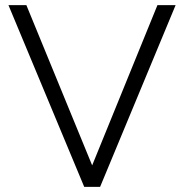

<svg xmlns="http://www.w3.org/2000/svg" viewBox="-20 -730 719 750"><path d="M83 -710 340 -84 595 -710H666L371 0H309L13 -710Z"/></svg>

Font: Rising Sun Light
Style: Regular
Weight: 300
Designer: Matt McInerney, Pablo Impallari, Rodrigo Fuenzalida (Raleway font), Stephen Hutchings (Greek), Cristiano Sobral (main ch
Foundry: The Rising Sun Project Authors
Version: Version 4.327; ttfautohint (v1.8.4.7-5d5b-dirty)